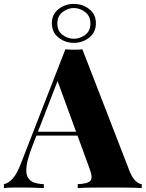

<svg xmlns="http://www.w3.org/2000/svg" viewBox="-38 -961 744 981"><path d="M383 -709 625 -84Q640 -49 656.5 -35Q673 -21 686 -20V0Q654 -2 609.5 -2.5Q565 -3 519 -3Q471 -3 428 -2.5Q385 -2 359 0V-20Q410 -22 424 -37.5Q438 -53 418 -104L252 -558L272 -588L126 -211Q103 -151 98 -114Q93 -77 103 -57Q113 -37 134.5 -29Q156 -21 186 -20V0Q151 -2 121.5 -2.5Q92 -3 58 -3Q38 -3 17.5 -2.5Q-3 -2 -18 0V-20Q4 -24 26.5 -48Q49 -72 71 -131L296 -709Q316 -707 339.5 -707Q363 -707 383 -709ZM435 -288V-268H137L147 -288ZM339 -941Q384 -941 418 -914.5Q452 -888 452 -842Q452 -796 418 -769Q384 -742 339 -742Q295 -742 261 -769Q227 -796 227 -842Q227 -888 261 -914.5Q295 -941 339 -941ZM339 -920Q309 -920 282 -899.5Q255 -879 255 -841Q255 -802 282 -782.5Q309 -763 339 -763Q370 -763 397 -782.5Q424 -802 424 -841Q424 -879 397 -899.5Q370 -920 339 -920Z"/></svg>

Font: Playfair Display ExtraBold
Style: Regular
Weight: 800
Designer: Claus Eggers Sørensen
Foundry: Claus Eggers Sørensen
Version: Version 1.203